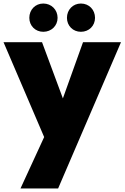

<svg xmlns="http://www.w3.org/2000/svg" viewBox="-25 -800 705 1087"><path d="M141 -699C141 -654 175 -620 220 -620C266 -620 301 -654 301 -699C301 -745 266 -780 220 -780C175 -780 141 -745 141 -699ZM354 -699C354 -654 388 -620 433 -620C479 -620 513 -654 513 -699C513 -745 479 -780 433 -780C388 -780 354 -745 354 -699ZM331 -243 213 -561H-5L225 -24L91 267H304L660 -561H445Z"/></svg>

Font: Poppins STUK1
Style: Regular
Weight: 400
Designer: Jonny Pinhorn (original), Sammy Jo Hughes (modified version)
Foundry: Type Mafia
Version: Version 1.002;hotconv 1.0.109;makeotfexe 2.5.65596